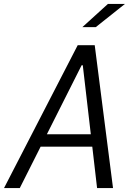

<svg xmlns="http://www.w3.org/2000/svg" viewBox="-38 -961 678 981"><path d="M539.5 0 446 -730H359L-17.5 0H63L169.5 -211.5H433.5L458 0ZM383 -822.5 513.5 -941H600.5L451.5 -822.5ZM201.5 -275 379 -627.5H385L426 -275Z"/></svg>

Font: Monaspace Neon Light
Style: Italic
Weight: 300
Italic angle: -11°
Designer: Riley Cran & the Lettermatic Team
Foundry: Lettermatic
Version: Version 1.200 (Monaspace Neon)